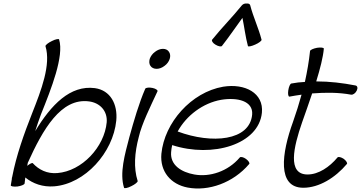

<svg xmlns="http://www.w3.org/2000/svg" viewBox="-20 -1042 2040 1085"><path d="M237 -781C269 -677 213 -532 162 -403C115 -284 72 -163 49 -43V-42C47 -38 46 -34 47 -31C45 -19 43 -7 41 5C40 11 56 14 78 12C99 9 117 2 119 -5C120 -16 122 -27 123 -39C166 -4 222 16 286 11C461 -3 619 -180 637 -360C646 -453 604 -532 516 -544C377 -562 269 -450 179 -301C189 -333 200 -365 212 -397C270 -541 343 -725 314 -819C313 -824 294 -821 273 -810C252 -800 236 -787 237 -781ZM165 -120C162 -123 149 -117 134 -105C135 -111 136 -116 137 -122C222 -310 324 -490 483 -469C545 -461 588 -415 583 -351C570 -211 443 -75 304 -64C246 -59 199 -83 165 -120Z M939 -709C944 -724 942 -739 935 -749C928 -760 916 -766 901 -766C886 -766 870 -760 856 -749C842 -739 831 -724 826 -709C822 -694 823 -680 830 -670C837 -659 850 -653 865 -653C880 -653 896 -659 910 -670C924 -680 934 -694 939 -709ZM801 -541C766 -461 736 -358 711 -267C685 -168 655 -63 681 19C682 24 701 21 722 10C743 0 759 -13 758 -19C734 -94 741 -180 764 -267C781 -342 830 -440 870 -526C873 -532 861 -541 842 -545C823 -549 805 -547 801 -541Z M1234 -782C1275 -834 1311 -888 1350 -941C1361 -888 1367 -834 1381 -782C1382 -777 1400 -780 1422 -790C1443 -799 1460 -812 1458 -818C1441 -884 1411 -946 1394 -1012C1392 -1020 1384 -1023 1374 -1022C1364 -1023 1354 -1020 1347 -1012C1294 -946 1232 -884 1179 -818C1174 -812 1182 -799 1197 -790C1213 -780 1229 -777 1234 -782ZM1388 -115C1393 -120 1385 -133 1370 -144C1356 -154 1340 -158 1335 -152C1268 -73 1165 -40 1078 -56C1005 -69 941 -109 947 -182C948 -196 950 -209 953 -222C1182 -148 1442 -226 1460 -405C1471 -516 1365 -572 1241 -552C1061 -521 909 -349 892 -173C883 -73 945 0 1041 18C1158 40 1297 -8 1388 -115ZM1230 -478C1321 -493 1411 -472 1405 -395C1392 -246 1177 -227 984 -299C1033 -389 1127 -460 1230 -478Z M1616 -496C1638 -500 1661 -504 1684 -507C1670 -456 1654 -405 1636 -354C1571 -175 1545 19 1694 19C1783 19 1874 -37 1940 -115C1945 -120 1937 -133 1923 -144C1908 -154 1892 -158 1887 -152C1842 -98 1780 -56 1718 -56C1602 -56 1639 -211 1687 -350C1705 -401 1725 -457 1744 -514C1820 -520 1894 -520 1964 -507C1974 -505 1989 -515 1996 -530C2003 -544 2000 -557 1989 -559C1917 -573 1843 -582 1767 -582C1789 -653 1806 -720 1810 -767C1810 -773 1794 -775 1772 -772C1751 -768 1732 -760 1732 -753C1726 -696 1716 -638 1703 -579C1678 -578 1652 -575 1626 -570C1620 -569 1612 -552 1609 -531C1606 -511 1609 -495 1616 -496Z"/></svg>

Font: Nupuram Light Oblique
Style: Regular
Weight: 300
Designer: Santhosh Thottingal (santhosh.thottingal@gmail.com)
Foundry: SMC
Version: Version 1.000